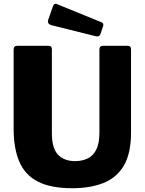

<svg xmlns="http://www.w3.org/2000/svg" viewBox="-20 -984 764 1014"><path d="M672 -284Q672 -174 634 -109.5Q596 -45 526 -17.5Q456 10 362 10Q247 10 179 -25.5Q111 -61 81.5 -131.5Q52 -202 52 -304V-721Q52 -742 70 -742H237Q254 -742 254 -723V-280Q254 -201 286.5 -167Q319 -133 377 -133Q413 -133 442.5 -147Q472 -161 488.5 -194Q505 -227 505 -283V-721Q505 -742 523 -742H656Q672 -742 672 -723V-284ZM260 -952Q267 -968 279 -963L517 -866Q530 -861 524 -844L511 -805Q507 -796 501.5 -793Q496 -790 484 -793L252 -851Q227 -858 235 -881Z"/></svg>

Font: Libre Franklin Thin ExtraBold
Style: Regular
Weight: 800
Version: Version 3.000